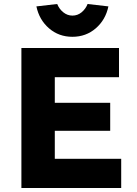

<svg xmlns="http://www.w3.org/2000/svg" viewBox="-20 -940 685 960"><path d="M87 0V-700H575V-554H254V-426H531V-286H254V-146H586V0ZM342 -756Q274 -756 225 -798.5Q176 -841 162 -908L266 -920Q276 -895 296.5 -878.5Q317 -862 342 -862Q368 -862 388 -878.5Q408 -895 418 -920L522 -908Q508 -841 459 -798.5Q410 -756 342 -756Z"/></svg>

Font: Readex Pro
Style: Bold
Weight: 700
Designer: Bonnie Shaver-Troup, Thomas Jockin
Foundry: Lexend
Version: Version 1.203; ttfautohint (v1.8.3)